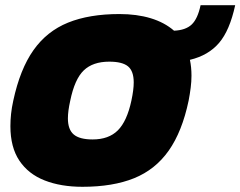

<svg xmlns="http://www.w3.org/2000/svg" viewBox="-20 -708 924 738"><path d="M297 10Q214 10 151.5 -14.5Q89 -39 54.5 -90.5Q20 -142 20 -223Q20 -246 22.5 -270Q25 -294 31 -321Q57 -442 108.5 -515Q160 -588 241.5 -621Q323 -654 439 -654Q506 -654 559 -638Q612 -622 649 -590Q694 -592 717 -614Q740 -636 751 -688H884Q863 -591 822 -543Q781 -495 710 -478Q716 -450 716 -417Q716 -395 713 -371Q710 -347 705 -321Q680 -202 628.5 -129Q577 -56 495.5 -23Q414 10 297 10ZM336 -172Q398 -172 433 -207Q468 -242 485 -321Q494 -363 494 -391Q494 -435 472 -453Q450 -471 400 -471Q337 -471 302 -437.5Q267 -404 250 -321Q241 -281 241 -253Q241 -210 263.5 -191Q286 -172 336 -172Z"/></svg>

Font: Kanit ExtraBold
Style: Italic
Weight: 800
Italic angle: -12°
Designer: Katatrad Team
Foundry: CadsonDemak
Version: Version 2.000; ttfautohint (v1.8.3)